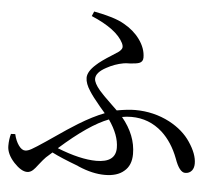

<svg xmlns="http://www.w3.org/2000/svg" viewBox="-52 -797 984 853"><g transform="rotate(5 440.0 -370.0)"><path d="M99 -2Q73 -2 40 -37Q6 -74 6 -110Q6 -140 13 -164L32 -165Q39 -135 53 -115.5Q67 -96 82 -96Q94 -96 110 -105Q128 -115 171 -144Q178 -149 193 -159Q268 -211 306 -234Q368 -272 420 -292Q412 -301 396 -320Q361 -362 348 -383Q326 -416 326 -442Q326 -470 362 -502Q382 -521 430 -551Q451 -564 459 -570Q471 -580 473 -588Q475 -596 469 -609Q439 -669 325 -717L334 -738Q426 -721 469 -696Q514 -671 541 -634Q570 -594 570 -553Q570 -534 553 -528Q542 -524 514 -522Q494 -522 484 -520Q445 -513 409 -493Q364 -469 364 -441Q364 -422 390 -391Q405 -373 445 -335Q464 -317 472 -309Q521 -318 554 -318Q637 -318 708 -281Q770 -248 803 -198Q838 -146 838 -104Q838 -85 829 -73Q818 -59 799 -59Q773 -59 752 -119Q725 -190 678 -233Q619 -286 540 -286Q517 -286 498 -282Q561 -206 561 -122Q561 -71 529 -45Q499 -19 444 -19Q389 -19 326 -46Q324 -47 320 -49Q245 -77 204 -98L177 -74Q166 -63 148 -40Q133 -20 125 -13Q113 -2 99 -2ZM401 -78Q487 -78 487 -143Q487 -200 441 -266Q354 -233 226 -119Q329 -78 401 -78Z"/></g></svg>

Font: GenRyuMin TW M
Style: Regular
Weight: 500
Version: Version 1.501;PS 1;hotconv 16.6.51;makeotf.lib2.5.65220